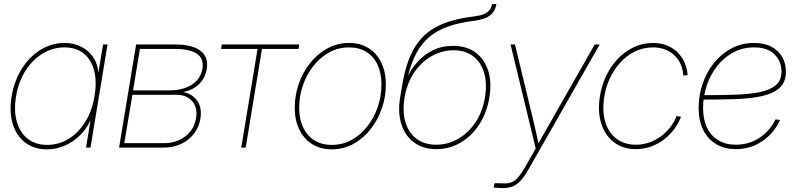

<svg xmlns="http://www.w3.org/2000/svg" viewBox="-20 -748 4030 973"><path d="M217.8 8.8Q153.3 8.8 108.4 -24.9Q63.5 -58.6 44.7 -119.4Q25.9 -180.2 39.1 -260.7Q52.7 -340.8 91.8 -401.6Q130.9 -462.4 186.8 -496.3Q242.7 -530.3 306.6 -530.3Q355 -530.3 392.1 -511Q429.2 -491.7 451.9 -458.5Q474.6 -425.3 478 -382.8H479L502.4 -522.5H524.9L438.5 0H416L438.5 -136.7H437.5Q418.9 -95.2 385.5 -62.3Q352.1 -29.3 308.8 -10.3Q265.6 8.8 217.8 8.8ZM218.8 -13.7Q277.8 -13.7 327.9 -44.4Q377.9 -75.2 412.4 -130.9Q446.8 -186.5 459 -260.7Q471.7 -335.4 456.8 -391.1Q441.9 -446.8 403.8 -477.3Q365.7 -507.8 306.2 -507.8Q248.5 -507.8 197.3 -477.3Q146 -446.8 110.1 -391.1Q74.2 -335.4 61.5 -260.7Q49.3 -186.5 65.4 -130.9Q81.5 -75.2 121.1 -44.4Q160.6 -13.7 218.8 -13.7Z M583.5 0 669.9 -522.5H869.1Q953.6 -522.5 995.6 -491Q1037.6 -459.5 1027.8 -398.4Q1020 -352.1 988.5 -321.5Q957 -291 909.2 -281.7Q941.9 -274.4 963.1 -255.9Q984.4 -237.3 992.9 -209.5Q1001.5 -181.6 995.6 -146Q988.3 -102.5 962.4 -69.6Q936.5 -36.6 897 -18.3Q857.4 0 809.1 0ZM609.9 -22.5H811.5Q874.5 -22.5 919.4 -57.1Q964.4 -91.8 973.6 -150.4Q982.4 -202.6 954.1 -235.1Q925.8 -267.6 874.5 -267.6H650.9ZM654.3 -290H839.8Q905.3 -290 950.9 -318.1Q996.6 -346.2 1005.9 -400.9Q1014.2 -451.2 977.8 -475.6Q941.4 -500 866.7 -500H689Z M1202.6 0 1285.2 -500H1100.1L1104 -522.5H1496.6L1492.7 -500H1307.6L1225.1 0Z M1661.1 8.8Q1603.5 8.8 1561.3 -18.1Q1519 -44.9 1496.3 -92.5Q1473.6 -140.1 1473.6 -202.6Q1473.6 -264.2 1493.7 -322.3Q1513.7 -380.4 1550.8 -427.5Q1587.9 -474.6 1638.4 -502.4Q1689 -530.3 1749.5 -530.3Q1806.6 -530.3 1848.4 -503.7Q1890.1 -477.1 1912.8 -429.4Q1935.5 -381.8 1935.5 -319.3Q1935.5 -258.3 1915.5 -199.7Q1895.5 -141.1 1858.6 -94Q1821.8 -46.9 1771.5 -19Q1721.2 8.8 1661.1 8.8ZM1661.1 -13.7Q1716.8 -13.7 1762.9 -39.6Q1809.1 -65.4 1842.8 -109.1Q1876.5 -152.8 1894.8 -207.3Q1913.1 -261.7 1913.1 -319.3Q1913.1 -376.5 1893.8 -418.7Q1874.5 -460.9 1837.6 -484.4Q1800.8 -507.8 1749 -507.8Q1694.3 -507.8 1647.9 -482.2Q1601.6 -456.5 1567.6 -413.1Q1533.7 -369.6 1514.9 -315.2Q1496.1 -260.7 1496.1 -202.6Q1496.1 -117.2 1540 -65.4Q1584 -13.7 1661.1 -13.7Z M2190.9 7.8Q2124.5 7.8 2078.9 -25.6Q2033.2 -59.1 2014.2 -118.2Q1995.1 -177.2 2007.8 -253.9L2017.6 -312.5Q2029.3 -384.3 2048.8 -438.2Q2068.4 -492.2 2097.7 -531.7Q2127 -571.3 2167.5 -597.9Q2208 -624.5 2261.5 -640.6Q2314.9 -656.7 2383.8 -665Q2412.1 -668.5 2430.7 -675.8Q2449.2 -683.1 2459.7 -695.8Q2470.2 -708.5 2473.1 -727.5H2495.6Q2491.7 -702.6 2478.5 -685.3Q2465.3 -668 2441.7 -657.5Q2418 -647 2381.8 -642.6Q2307.1 -633.3 2252 -614Q2196.8 -594.7 2157.2 -562Q2117.7 -529.3 2091.6 -481.2Q2065.4 -433.1 2048.3 -366.7H2049.3Q2064.5 -398.9 2095 -433.6Q2125.5 -468.3 2171.1 -491.9Q2216.8 -515.6 2276.9 -515.6Q2344.2 -515.6 2389.6 -482.2Q2435.1 -448.7 2453.9 -389.9Q2472.7 -331.1 2460 -253.9Q2447.3 -177.2 2409.2 -118.2Q2371.1 -59.1 2314.7 -25.6Q2258.3 7.8 2190.9 7.8ZM2190.4 -14.6Q2250 -14.6 2302 -44.7Q2354 -74.7 2389.9 -128.7Q2425.8 -182.6 2437.5 -253.9Q2449.2 -325.2 2433.3 -379.2Q2417.5 -433.1 2377.7 -463.1Q2337.9 -493.2 2278.3 -493.2Q2218.8 -493.2 2166.5 -463.1Q2114.3 -433.1 2078.1 -379.2Q2042 -325.2 2030.3 -253.9Q2018.6 -182.6 2034.7 -128.7Q2050.8 -74.7 2090.8 -44.7Q2130.9 -14.6 2190.4 -14.6Z M2481.4 202.1 2486.8 180.2 2521 180.7Q2548.3 183.6 2567.9 177.5Q2587.4 171.4 2604.7 151.6Q2622.1 131.8 2643.1 95.2L2694.8 4.4L2567.4 -522.5H2589.8L2676.3 -164.1Q2685.5 -126.5 2694.1 -88.9Q2702.6 -51.3 2710.9 -13.2H2704.1Q2725.6 -51.3 2746.8 -88.9Q2768.1 -126.5 2789.6 -164.1L2993.7 -522.5H3019L2662.6 103Q2640.6 142.1 2621.3 164.3Q2602.1 186.5 2580.1 195.8Q2558.1 205.1 2527.8 205.1Q2514.2 205.1 2504.9 204.3Q2495.6 203.6 2481.4 202.1Z M3202.6 7.8Q3138.2 7.8 3093.5 -25.4Q3048.8 -58.6 3028.8 -116.5Q3008.8 -174.3 3018.6 -249Q3026.4 -307.6 3049.6 -358.6Q3072.8 -409.7 3109.1 -448.2Q3145.5 -486.8 3191.2 -508.5Q3236.8 -530.3 3289.1 -530.3Q3329.6 -530.3 3361.8 -516.8Q3394 -503.4 3416.3 -480.2Q3438.5 -457 3450.7 -427.7Q3462.9 -398.4 3464.4 -367.2L3442.9 -364.7Q3441.4 -394 3430.7 -419.7Q3419.9 -445.3 3400.4 -465.1Q3380.9 -484.9 3352.8 -496.3Q3324.7 -507.8 3289.1 -507.8Q3240.7 -507.8 3198.7 -487.5Q3156.7 -467.3 3123.8 -431.4Q3090.8 -395.5 3069.1 -347.9Q3047.4 -300.3 3040.5 -245.6Q3031.7 -177.2 3048.8 -125.2Q3065.9 -73.2 3105.5 -43.9Q3145 -14.6 3202.6 -14.6Q3239.3 -14.6 3271.5 -26.4Q3303.7 -38.1 3330.6 -58.1Q3357.4 -78.1 3377.4 -104.2Q3397.5 -130.4 3408.7 -159.7L3431.2 -156.7Q3419.4 -124.5 3397.7 -95Q3376 -65.4 3346.2 -42.2Q3316.4 -19 3280 -5.6Q3243.7 7.8 3202.6 7.8Z M3709 7.8Q3651.9 7.8 3609.4 -17.6Q3566.9 -43 3543.7 -89.6Q3520.5 -136.2 3520.5 -200.2Q3520.5 -264.6 3540.8 -324Q3561 -383.3 3598.6 -429.7Q3636.2 -476.1 3687.7 -503.2Q3739.3 -530.3 3801.3 -530.3Q3854.5 -530.3 3890.6 -510.5Q3926.8 -490.7 3944.8 -458Q3962.9 -425.3 3962.9 -385.7Q3962.9 -332.5 3931.2 -303.2Q3899.4 -273.9 3842 -261.2Q3784.7 -248.5 3706.8 -245.8Q3628.9 -243.2 3536.6 -243.2V-265.6Q3628.4 -265.6 3702.6 -268.1Q3776.9 -270.5 3830.1 -281.2Q3883.3 -292 3911.9 -316.7Q3940.4 -341.3 3940.4 -385.3Q3940.4 -436.5 3905.5 -472.2Q3870.6 -507.8 3801.3 -507.8Q3744.1 -507.8 3696.8 -482.7Q3649.4 -457.5 3615 -414.1Q3580.6 -370.6 3561.8 -315.4Q3543 -260.3 3543 -200.2Q3543 -143.1 3562.7 -101.6Q3582.5 -60.1 3619.9 -37.4Q3657.2 -14.6 3709 -14.6Q3776.4 -14.6 3829.6 -50.3Q3882.8 -85.9 3910.2 -143.1L3932.6 -140.1Q3904.8 -75.7 3845 -33.9Q3785.2 7.8 3709 7.8Z"/></svg>

Font: Inter 28pt Thin
Style: Italic
Weight: 250
Italic angle: -9.3988°
Designer: Rasmus Andersson
Foundry: rsms
Version: Version 4.001;git-66647c0bb